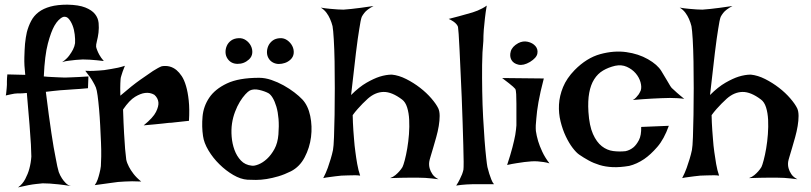

<svg xmlns="http://www.w3.org/2000/svg" viewBox="-20 -773 3498 828"><path d="M57.6 35.2Q77.1 21.5 88.9 -1Q100.6 -23.4 106.4 -44.9Q113.3 -70.3 115.2 -97.7Q115.2 -114.3 113.3 -150.4Q111.3 -180.7 107.4 -233.9Q103.5 -287.1 95.7 -372.1Q85 -371.1 77.1 -370.6Q69.3 -370.1 64.5 -370.1H53.7Q48.8 -370.1 42 -369.1Q36.1 -368.2 26.9 -366.2Q17.6 -364.3 4.9 -361.3Q6.8 -369.1 7.3 -377.4Q7.8 -385.7 8.8 -392.6Q9.8 -400.4 9.8 -407.2V-421.9Q9.8 -428.7 10.3 -436.5Q10.7 -444.3 11.7 -452.1L88.9 -450.2Q84 -492.2 85 -525.9Q85.9 -559.6 87.9 -584Q90.8 -612.3 95.7 -633.8Q102.5 -660.2 114.3 -682.6Q126 -705.1 146.5 -720.7Q167 -736.3 197.3 -744.6Q227.5 -752.9 270.5 -752.9Q319.3 -752 347.7 -740.7Q376 -729.5 389.6 -712.4Q403.3 -695.3 405.3 -673.8Q407.2 -652.3 404.8 -632.3Q402.3 -612.3 397.9 -595.7Q393.6 -579.1 394.5 -571.3Q395.5 -565.4 399.4 -555.7Q402.3 -547.9 408.7 -536.1Q415 -524.4 427.7 -509.8Q412.1 -511.7 396.5 -513.2Q380.9 -514.6 367.2 -515.6Q351.6 -516.6 336.9 -516.6Q322.3 -515.6 306.6 -514.6Q293 -512.7 277.3 -511.2Q261.7 -509.8 248 -504.9Q267.6 -518.6 278.3 -533.2Q289.1 -547.9 294.9 -559.6Q301.8 -573.2 303.7 -586.9Q304.7 -603.5 302.2 -624.5Q299.8 -645.5 293 -663.1Q286.1 -680.7 276.4 -691.9Q266.6 -703.1 252.9 -700.2Q232.4 -692.4 214.8 -662.1Q200.2 -636.7 186.5 -585.4Q172.9 -534.2 168.9 -443.4Q187.5 -441.4 203.6 -440.9Q219.7 -440.4 232.4 -439.5Q247.1 -438.5 259.8 -438.5Q272.5 -438.5 288.1 -439.5Q301.8 -440.4 320.3 -440.9Q338.9 -441.4 361.3 -443.4L359.4 -392.6Q341.8 -390.6 325.2 -389.6Q308.6 -388.7 295.9 -387.7Q281.2 -386.7 268.6 -385.7Q254.9 -384.8 240.2 -383.8Q227.5 -382.8 211.4 -380.9Q195.3 -378.9 177.7 -377Q191.4 -266.6 201.7 -198.7Q211.9 -130.9 219.7 -93.8Q227.5 -49.8 233.4 -31.2Q239.3 -15.6 247.1 -3.9Q253.9 6.8 263.7 16.6Q273.4 26.4 286.1 29.3Q254.9 24.4 232.4 22Q210 19.5 194.3 18.6Q176.8 17.6 164.1 17.6Q152.3 18.6 135.7 20.5Q107.4 23.4 57.6 35.2Z M347.7 -467.8Q366.2 -466.8 381.3 -467.3Q396.5 -467.8 407.2 -468.8Q419.9 -469.7 429.7 -470.7Q444.3 -472.7 460 -475.6Q473.6 -477.5 488.8 -481Q503.9 -484.4 518.6 -489.3Q512.7 -474.6 508.8 -463.9Q504.9 -453.1 502.9 -445.3Q500 -436.5 500 -430.7Q499 -423.8 499 -414.1Q498 -397.5 499 -360.4Q549.8 -404.3 584.5 -428.7Q619.1 -453.1 639.6 -466.8Q664.1 -482.4 677.7 -487.3Q713.9 -493.2 741.2 -470.7Q752.9 -460.9 763.7 -444.8Q774.4 -428.7 782.2 -402.3Q790 -376 793.9 -339.4Q797.9 -302.7 794.9 -252Q774.4 -250 758.3 -248Q742.2 -246.1 731.4 -245.1Q718.8 -243.2 708 -243.2L681.6 -240.2Q668 -238.3 647.9 -236.8Q627.9 -235.4 599.6 -232.4Q640.6 -265.6 652.8 -290.5Q665 -315.4 663.1 -332Q661.1 -350.6 645.5 -364.3Q627 -375 605.5 -372.1Q586.9 -370.1 562.5 -355.5Q538.1 -340.8 510.7 -300.8Q512.7 -238.3 515.1 -197.3Q517.6 -156.2 519.5 -130.9Q522.5 -101.6 524.4 -85Q527.3 -70.3 536.1 -53.7Q543 -40 555.7 -23.4Q568.4 -6.8 588.9 9.8Q545.9 7.8 518.6 9.8Q502 10.7 489.3 11.7Q475.6 13.7 460 15.6Q446.3 17.6 428.2 20Q410.2 22.5 388.7 25.4Q396.5 14.6 401.4 0.5Q406.2 -13.7 409.2 -26.4Q413.1 -41 415 -56.6Q416 -70.3 416.5 -97.7Q417 -125 415.5 -159.7Q414.1 -194.3 412.1 -231.9Q410.2 -269.5 407.2 -302.7Q404.3 -335.9 400.9 -360.8Q397.5 -385.7 393.6 -395.5Q388.7 -407.2 381.8 -418.9Q376 -429.7 367.2 -441.9Q358.4 -454.1 347.7 -467.8Z M1097.7 -437.5Q1123 -437.5 1150.4 -428.2Q1177.7 -418.9 1203.1 -404.8Q1228.5 -390.6 1249.5 -374.5Q1270.5 -358.4 1284.2 -343.8Q1308.6 -317.4 1317.9 -272.9Q1327.1 -228.5 1321.3 -182.1Q1315.4 -135.7 1293.9 -94.7Q1272.5 -53.7 1234.4 -34.2Q1207 -20.5 1180.7 -12.7Q1154.3 -4.9 1129.9 -1Q1105.5 2.9 1084 2.9Q1062.5 2.9 1046.9 2Q1017.6 0 985.8 -18.6Q954.1 -37.1 926.3 -64.5Q898.4 -91.8 878.9 -124.5Q859.4 -157.2 855.5 -186.5Q849.6 -226.6 853.5 -270.5Q857.4 -314.5 882.3 -351.6Q907.2 -388.7 958.5 -413.1Q1009.8 -437.5 1097.7 -437.5ZM1065.4 -58.6Q1076.2 -56.6 1094.7 -64Q1113.3 -71.3 1131.3 -87.9Q1149.4 -104.5 1163.6 -130.4Q1177.7 -156.2 1180.7 -193.4Q1183.6 -229.5 1181.2 -259.8Q1178.7 -290 1171.9 -313Q1165 -335.9 1156.2 -350.6Q1147.5 -365.2 1137.7 -371.1Q1121.1 -379.9 1097.7 -385.3Q1074.2 -390.6 1057.6 -382.8Q1049.8 -378.9 1038.1 -366.2Q1026.4 -353.5 1014.6 -334.5Q1002.9 -315.4 993.7 -291Q984.4 -266.6 980.5 -240.2Q976.6 -213.9 979 -183.6Q981.4 -153.3 991.2 -126.5Q1001 -99.6 1019 -80.6Q1037.1 -61.5 1065.4 -58.6ZM1008.8 -608.4Q1026.4 -609.4 1040.5 -599.6Q1054.7 -589.8 1062 -575.2Q1069.3 -560.5 1067.9 -544.4Q1066.4 -528.3 1053.7 -516.6Q1032.2 -497.1 1003.9 -497.6Q975.6 -498 960.9 -520.5Q953.1 -532.2 952.6 -546.9Q952.1 -561.5 958 -575.2Q963.9 -588.9 976.6 -598.1Q989.3 -607.4 1008.8 -608.4ZM1187.5 -608.4Q1205.1 -609.4 1219.2 -599.1Q1233.4 -588.9 1240.7 -574.2Q1248 -559.6 1246.6 -543.5Q1245.1 -527.3 1232.4 -515.6Q1221.7 -505.9 1208.5 -501.5Q1195.3 -497.1 1182.6 -497.1Q1169.9 -497.1 1158.2 -502.9Q1146.5 -508.8 1139.6 -519.5Q1131.8 -531.2 1131.3 -545.9Q1130.9 -560.5 1136.7 -574.2Q1142.6 -587.9 1155.3 -597.7Q1168 -607.4 1187.5 -608.4Z M1363.3 -740.2Q1385.7 -736.3 1404.3 -734.9Q1422.9 -733.4 1435.5 -732.4Q1450.2 -731.4 1460.9 -731.4Q1475.6 -732.4 1495.1 -734.4Q1511.7 -736.3 1535.6 -739.3Q1559.6 -742.2 1590.8 -747.1Q1576.2 -739.3 1566.4 -731.9Q1556.6 -724.6 1550.8 -716.8Q1543.9 -708 1540 -700.2Q1535.2 -687.5 1529.3 -647.5Q1523.4 -613.3 1515.1 -545.9Q1506.8 -478.5 1494.1 -363.3Q1529.3 -398.4 1561 -416.5Q1592.8 -434.6 1617.2 -442.4Q1645.5 -451.2 1669.9 -451.2Q1700.2 -448.2 1731.9 -432.1Q1763.7 -416 1791.5 -394.5Q1819.3 -373 1840.3 -348.6Q1861.3 -324.2 1870.1 -305.7Q1876 -293 1876 -272.9Q1876 -252.9 1872.1 -229.5Q1868.2 -206.1 1861.3 -181.6Q1854.5 -157.2 1848.1 -135.7Q1841.8 -114.3 1836.9 -98.1Q1832 -82 1831.1 -75.2Q1829.1 -60.5 1833 -46.9Q1835.9 -35.2 1844.7 -22Q1853.5 -8.8 1871.1 0Q1857.4 -2 1842.3 -3.4Q1827.1 -4.9 1813.5 -5.9Q1797.9 -6.8 1782.2 -6.8H1747.1Q1730.5 -6.8 1709 -6.3Q1687.5 -5.9 1662.1 -4.9Q1675.8 -9.8 1685.5 -18.1Q1695.3 -26.4 1702.1 -34.2Q1710 -43 1715.8 -52.7Q1719.7 -60.5 1725.6 -82.5Q1731.4 -104.5 1736.3 -133.3Q1741.2 -162.1 1743.7 -194.3Q1746.1 -226.6 1744.6 -256.3Q1743.2 -286.1 1735.8 -309.6Q1728.5 -333 1713.9 -343.8Q1669.9 -377 1634.3 -376.5Q1598.6 -376 1566.4 -347.7Q1554.7 -336.9 1543.9 -326.2Q1534.2 -316.4 1522.5 -303.2Q1510.7 -290 1501 -276.4Q1501 -261.7 1502 -244.1Q1502.9 -226.6 1503.9 -210Q1504.9 -191.4 1506.8 -172.9Q1508.8 -144.5 1512.7 -117.2Q1515.6 -93.8 1520.5 -65.9Q1525.4 -38.1 1533.2 -15.6Q1520.5 -17.6 1506.8 -17.1Q1493.2 -16.6 1480.5 -16.6Q1465.8 -15.6 1452.1 -15.6Q1439.5 -14.6 1425.8 -12.7Q1414.1 -10.7 1400.4 -9.3Q1386.7 -7.8 1374 -4.9Q1385.7 -27.3 1393.6 -49.3Q1401.4 -71.3 1406.2 -87.9Q1412.1 -107.4 1416 -126Q1418.9 -140.6 1420.4 -182.1Q1421.9 -223.6 1422.9 -277.8Q1423.8 -332 1423.8 -392.6Q1423.8 -453.1 1422.9 -507.8Q1421.9 -562.5 1419.4 -603.5Q1417 -644.5 1414.1 -660.2Q1410.2 -675.8 1403.3 -691.4Q1397.5 -705.1 1387.7 -718.3Q1377.9 -731.4 1363.3 -740.2Z M1947.3 27.3Q1957 12.7 1962.9 0Q1968.8 -12.7 1972.7 -21.5Q1976.6 -32.2 1978.5 -41Q1979.5 -46.9 1979.5 -75.2Q1979.5 -103.5 1978 -146.5Q1976.6 -189.5 1975.1 -243.2Q1973.6 -296.9 1971.2 -352.5Q1968.8 -408.2 1966.3 -460.9Q1963.9 -513.7 1961.9 -556.2Q1960 -598.6 1958 -626Q1956.1 -653.3 1955.1 -657.2Q1953.1 -663.1 1948.2 -668.9Q1938.5 -680.7 1915 -691.4Q1964.8 -704.1 1991.2 -711.9Q2006.8 -715.8 2018.6 -719.7Q2029.3 -723.6 2040 -727.5Q2048.8 -731.4 2059.6 -736.8Q2070.3 -742.2 2079.1 -749Q2074.2 -720.7 2071.3 -694.3Q2068.4 -668 2066.4 -645.5Q2064.5 -620.1 2064.5 -596.7Q2059.6 -548.8 2059.1 -492.7Q2058.6 -436.5 2059.6 -378.9Q2060.5 -321.3 2063.5 -266.6Q2066.4 -211.9 2069.8 -167.5Q2073.2 -123 2076.7 -92.3Q2080.1 -61.5 2082 -52.7Q2085.9 -38.1 2089.8 -24.4Q2093.8 -12.7 2098.6 0.5Q2103.5 13.7 2110.4 21.5H2015.6Q2002.9 21.5 1991.2 22.5Q1980.5 23.4 1968.8 24.4Q1957 25.4 1947.3 27.3Z M2145.5 -436.5 2325.2 -434.6Q2309.6 -375 2302.2 -333Q2294.9 -291 2293 -262.7Q2289.1 -230.5 2291 -208Q2293.9 -187.5 2300.8 -164.1Q2306.6 -144.5 2318.4 -119.1Q2330.1 -93.8 2349.6 -68.4Q2337.9 -72.3 2324.2 -74.2Q2310.5 -76.2 2298.8 -77.1Q2285.2 -78.1 2271.5 -77.1Q2257.8 -76.2 2241.2 -74.2Q2227.5 -72.3 2208 -69.3Q2188.5 -66.4 2167 -61.5Q2181.6 -105.5 2189.9 -137.7Q2198.2 -169.9 2202.1 -191.4Q2206.1 -216.8 2207 -232.4Q2207 -252 2207 -276.9Q2207 -301.8 2207 -325.2Q2207 -348.6 2206.1 -366.7Q2205.1 -384.8 2202.1 -389.6L2192.4 -399.4Q2186.5 -404.3 2175.3 -413.6Q2164.1 -422.9 2145.5 -436.5ZM2214.8 -586.9Q2235.4 -597.7 2256.3 -592.8Q2277.3 -587.9 2289.1 -574.2Q2300.8 -560.5 2297.4 -542Q2293.9 -523.4 2265.6 -505.9Q2237.3 -489.3 2215.8 -494.1Q2194.3 -499 2185.5 -514.6Q2176.8 -530.3 2182.6 -551.3Q2188.5 -572.3 2214.8 -586.9Z M2930.7 -346.7Q2918.9 -348.6 2901.9 -349.6Q2884.8 -350.6 2869.1 -350.6Q2851.6 -350.6 2832 -349.6Q2811.5 -348.6 2791 -347.7Q2773.4 -346.7 2751.5 -345.2Q2729.5 -343.8 2709 -341.8Q2716.8 -345.7 2723.1 -352.5Q2729.5 -359.4 2734.4 -366.2Q2739.3 -374 2743.2 -382.8Q2748 -397.5 2742.2 -418.5Q2736.3 -439.5 2721.2 -457Q2706.1 -474.6 2683.1 -484.9Q2660.2 -495.1 2632.8 -489.3Q2603.5 -482.4 2580.6 -468.8Q2557.6 -455.1 2542.5 -431.2Q2527.3 -407.2 2521 -372.6Q2514.6 -337.9 2517.6 -290Q2521.5 -230.5 2537.1 -195.3Q2552.7 -160.2 2575.2 -142.6Q2597.7 -125 2624.5 -121.6Q2651.4 -118.2 2677.7 -121.1Q2696.3 -125 2711.9 -137.7Q2724.6 -148.4 2735.4 -168.9Q2746.1 -189.5 2745.1 -225.6L2864.3 -230.5Q2843.8 -172.9 2814.5 -139.2Q2785.2 -105.5 2757.8 -86.9Q2725.6 -65.4 2693.4 -57.6Q2653.3 -50.8 2622.1 -52.2Q2590.8 -53.7 2565.4 -61.5Q2540 -69.3 2518.6 -81.1Q2497.1 -92.8 2477.5 -106.4Q2464.8 -115.2 2449.2 -135.7Q2433.6 -156.2 2419.9 -185.1Q2406.2 -213.9 2397.5 -249Q2388.7 -284.2 2390.6 -321.8Q2392.6 -359.4 2408.2 -397.5Q2423.8 -435.5 2458 -470.7Q2509.8 -523.4 2568.8 -539.6Q2627.9 -555.7 2680.7 -548.3Q2733.4 -541 2774.4 -517.6Q2815.4 -494.1 2832 -466.8Q2848.6 -439.5 2856.9 -425.3Q2865.2 -411.1 2869.6 -403.8Q2874 -396.5 2877.4 -393.1Q2880.9 -389.6 2887.7 -383.8Q2892.6 -378.9 2899.4 -373Q2905.3 -368.2 2913.1 -361.3Q2920.9 -354.5 2930.7 -346.7Z M2911.1 -740.2Q2933.6 -736.3 2952.1 -734.9Q2970.7 -733.4 2983.4 -732.4Q2998 -731.4 3008.8 -731.4Q3023.4 -732.4 3043 -734.4Q3059.6 -736.3 3083.5 -739.3Q3107.4 -742.2 3138.7 -747.1Q3124 -739.3 3114.3 -731.9Q3104.5 -724.6 3098.6 -716.8Q3091.8 -708 3087.9 -700.2Q3083 -687.5 3077.1 -647.5Q3071.3 -613.3 3063 -545.9Q3054.7 -478.5 3042 -363.3Q3077.1 -398.4 3108.9 -416.5Q3140.6 -434.6 3165 -442.4Q3193.4 -451.2 3217.8 -451.2Q3248 -448.2 3279.8 -432.1Q3311.5 -416 3339.4 -394.5Q3367.2 -373 3388.2 -348.6Q3409.2 -324.2 3418 -305.7Q3423.8 -293 3423.8 -272.9Q3423.8 -252.9 3419.9 -229.5Q3416 -206.1 3409.2 -181.6Q3402.3 -157.2 3396 -135.7Q3389.6 -114.3 3384.8 -98.1Q3379.9 -82 3378.9 -75.2Q3377 -60.5 3380.9 -46.9Q3383.8 -35.2 3392.6 -22Q3401.4 -8.8 3418.9 0Q3405.3 -2 3390.1 -3.4Q3375 -4.9 3361.3 -5.9Q3345.7 -6.8 3330.1 -6.8H3294.9Q3278.3 -6.8 3256.8 -6.3Q3235.4 -5.9 3210 -4.9Q3223.6 -9.8 3233.4 -18.1Q3243.2 -26.4 3250 -34.2Q3257.8 -43 3263.7 -52.7Q3267.6 -60.5 3273.4 -82.5Q3279.3 -104.5 3284.2 -133.3Q3289.1 -162.1 3291.5 -194.3Q3293.9 -226.6 3292.5 -256.3Q3291 -286.1 3283.7 -309.6Q3276.4 -333 3261.7 -343.8Q3217.8 -377 3182.1 -376.5Q3146.5 -376 3114.3 -347.7Q3102.5 -336.9 3091.8 -326.2Q3082 -316.4 3070.3 -303.2Q3058.6 -290 3048.8 -276.4Q3048.8 -261.7 3049.8 -244.1Q3050.8 -226.6 3051.8 -210Q3052.7 -191.4 3054.7 -172.9Q3056.6 -144.5 3060.5 -117.2Q3063.5 -93.8 3068.4 -65.9Q3073.2 -38.1 3081.1 -15.6Q3068.4 -17.6 3054.7 -17.1Q3041 -16.6 3028.3 -16.6Q3013.7 -15.6 3000 -15.6Q2987.3 -14.6 2973.6 -12.7Q2961.9 -10.7 2948.2 -9.3Q2934.6 -7.8 2921.9 -4.9Q2933.6 -27.3 2941.4 -49.3Q2949.2 -71.3 2954.1 -87.9Q2960 -107.4 2963.9 -126Q2966.8 -140.6 2968.3 -182.1Q2969.7 -223.6 2970.7 -277.8Q2971.7 -332 2971.7 -392.6Q2971.7 -453.1 2970.7 -507.8Q2969.7 -562.5 2967.3 -603.5Q2964.8 -644.5 2961.9 -660.2Q2958 -675.8 2951.2 -691.4Q2945.3 -705.1 2935.5 -718.3Q2925.8 -731.4 2911.1 -740.2Z"/></svg>

Font: Irish Growler
Style: Regular
Weight: 400
Designer: Squid
Foundry: Font Diner, Inc DBA Sideshow
Version: Version 1.000